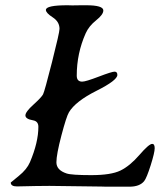

<svg xmlns="http://www.w3.org/2000/svg" viewBox="-20 -701 631 723"><path d="M20.5 -13.7Q20.5 -14.2 50.8 -38.6Q81.1 -63 92.8 -90.3Q124.5 -165 124.5 -223.6Q124.5 -244.6 104 -248Q75.7 -252.9 75.7 -266.4Q75.7 -279.8 106 -307.1Q136.2 -334.5 142.1 -345.7Q147.9 -356.9 176 -467.8Q204.1 -578.6 204.1 -592.3Q204.1 -619.1 178.5 -635.7Q152.8 -652.3 152.8 -663.6Q152.8 -681.2 234.4 -681.2L252 -680.7L287.1 -681.2H304.2Q369.1 -681.2 369.1 -661.6Q369.1 -646 342 -624.5Q314.9 -603 302.7 -575.7Q269 -500 269 -416Q269 -393.6 289.6 -393.6Q302.7 -393.6 351.8 -412.4Q400.9 -431.2 411.4 -431.2Q421.9 -431.2 421.9 -418.9Q421.9 -398.4 343 -358.9Q264.2 -319.3 239.7 -278.3Q230 -262.2 211.2 -190.7Q192.4 -119.1 192.4 -89.8Q192.4 -60.5 230.5 -47.9Q249 -41.5 323.5 -41.5Q397.9 -41.5 433.6 -58.8Q469.2 -76.2 505.1 -117.7Q541 -159.2 553.2 -159.2Q562.5 -159.2 562.5 -142.8Q562.5 -126.5 547.4 -78.6Q532.2 -30.8 522.9 -19Q505.9 2 467.3 2H379.9L362.3 1.5L166.5 -1L114.3 -0.5L43.9 1Q20.5 1 20.5 -13.7Z"/></svg>

Font: Averia Serif Libre Light
Style: Italic
Weight: 300
Italic angle: -8.5°
Version: Version 1.002